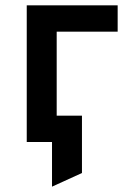

<svg xmlns="http://www.w3.org/2000/svg" viewBox="-20 -531 486 718"><path d="M174.5 167V0H126V-98.5H286.5V116ZM80 0V-511H420V-412.5H192V0Z"/></svg>

Font: Overpass SemiBold
Style: Regular
Weight: 600
Designer: Delve Withrington, Dave Bailey, Thomas Jockin
Foundry: Delve Fonts LLC
Version: Version 4.000